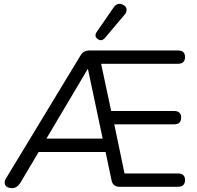

<svg xmlns="http://www.w3.org/2000/svg" viewBox="-20 -966 1021 993"><path d="M626 -892 522 -769Q505 -750 485.5 -764Q466 -778 479 -799L568 -928Q587 -955 615 -942Q638 -931 634 -909Q633 -900 626 -892ZM42 7Q15 7 7 -9.5Q-1 -26 12 -45L397 -680Q412 -705 442 -705H900Q937 -705 937 -671Q937 -636 900 -636H503L555 -392H880Q917 -392 917 -358Q917 -323 880 -323H571L624 -69H900Q937 -69 937 -35Q937 0 900 0H598Q564 0 557 -33L526 -180H180L85 -20Q68 7 42 7ZM435 -608H433L220 -249H511Z"/></svg>

Font: Nunito
Style: Regular
Weight: 400
Designer: Vernon Adams
Foundry: Vernon Adams
Version: Version 3.602